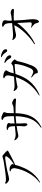

<svg xmlns="http://www.w3.org/2000/svg" viewBox="1546 -2372 887 4020"><g transform="rotate(-90 1990.0 -361.5)"><path d="M249 -615Q235 -614 216.5 -623Q198 -632 182.5 -645Q167 -658 161 -670Q154 -683 155.5 -689.5Q157 -696 160 -698Q165 -701 171.5 -696.5Q178 -692 191 -688Q211 -682 240 -681.5Q269 -681 303 -684Q317 -685 353 -689.5Q389 -694 436 -700.5Q483 -707 529.5 -714Q576 -721 611.5 -726.5Q647 -732 660 -736Q670 -739 682.5 -743Q695 -747 703 -749Q711 -750 719 -752.5Q727 -755 732 -754Q737 -752 742 -750Q747 -748 754 -742Q766 -732 784 -716Q802 -700 818.5 -685Q835 -670 840 -662Q844 -657 846.5 -650.5Q849 -644 840 -636Q831 -628 814.5 -621Q798 -614 784 -605Q778 -601 752.5 -587.5Q727 -574 691.5 -556Q656 -538 618 -519.5Q580 -501 547 -488Q543 -471 539.5 -456.5Q536 -442 530 -422Q524 -405 510 -366.5Q496 -328 472 -277.5Q448 -227 410.5 -171.5Q373 -116 321 -65Q269 -14 199 25Q191 30 187 31.5Q183 33 180 29Q176 24 181 20Q186 16 192 12Q243 -24 290 -80.5Q337 -137 376 -206Q415 -275 442 -349Q469 -423 479 -495Q481 -508 479 -520.5Q477 -533 473 -543Q463 -568 448.5 -574Q434 -580 417 -585Q415 -585 413 -588.5Q411 -592 412 -594Q414 -601 430.5 -603Q447 -605 463 -605Q499 -605 529.5 -587.5Q560 -570 566 -546Q567 -542 563 -532.5Q559 -523 554 -512Q591 -533 636.5 -567.5Q682 -602 716 -649Q733 -672 728 -685Q723 -698 691 -697Q681 -697 650 -692.5Q619 -688 579.5 -682Q540 -676 504 -669Q468 -662 447 -658Q417 -652 379.5 -642Q342 -632 307 -624Q272 -616 249 -615Z M1841 -551Q1865 -549 1888 -538.5Q1911 -528 1925.5 -514Q1940 -500 1939 -487Q1938 -475 1926.5 -471.5Q1915 -468 1870 -473Q1850 -476 1812 -477.5Q1774 -479 1727 -480Q1680 -481 1631 -480Q1626 -329 1592.5 -226Q1559 -123 1497.5 -55.5Q1436 12 1347 57Q1340 61 1334 62Q1328 63 1326 59Q1324 56 1327 52Q1330 48 1342 40Q1460 -38 1512 -166.5Q1564 -295 1568 -478Q1552 -477 1537 -476.5Q1522 -476 1508 -474Q1486 -472 1462.5 -469.5Q1439 -467 1415 -465Q1415 -422 1415.5 -381.5Q1416 -341 1418 -325Q1420 -304 1420 -283Q1420 -262 1415 -247Q1410 -232 1393 -231Q1387 -230 1376.5 -241.5Q1366 -253 1359 -274.5Q1352 -296 1357 -324Q1360 -346 1361 -383Q1362 -420 1361 -457Q1303 -449 1256.5 -440.5Q1210 -432 1193 -428Q1165 -420 1146.5 -422Q1128 -424 1107 -441Q1086 -457 1072.5 -477.5Q1059 -498 1065 -504Q1070 -508 1078.5 -503Q1087 -498 1095 -494Q1104 -489 1130.5 -483Q1157 -477 1195 -478Q1216 -479 1261.5 -484Q1307 -489 1359 -494Q1358 -526 1356 -551.5Q1354 -577 1352 -585Q1348 -606 1335 -620Q1322 -634 1298 -640Q1291 -642 1283.5 -644Q1276 -646 1278 -652Q1280 -659 1298 -663.5Q1316 -668 1330 -667Q1356 -666 1379.5 -660.5Q1403 -655 1420 -637Q1428 -630 1426 -621Q1424 -612 1419.5 -603Q1415 -594 1415 -585V-500Q1444 -504 1469 -506Q1494 -508 1513 -510Q1527 -511 1541 -512Q1555 -513 1568 -514V-534Q1568 -564 1567 -596.5Q1566 -629 1563 -655Q1562 -668 1559.5 -675Q1557 -682 1549 -704Q1540 -726 1521 -735.5Q1502 -745 1495 -748Q1488 -751 1486 -752Q1484 -753 1486 -757Q1490 -767 1513 -773.5Q1536 -780 1557 -773Q1578 -765 1600 -756.5Q1622 -748 1637 -738.5Q1652 -729 1652 -717Q1653 -705 1649.5 -698Q1646 -691 1641 -682.5Q1636 -674 1635 -660Q1632 -638 1632 -607Q1632 -576 1632 -542V-516Q1662 -518 1693 -519.5Q1724 -521 1758 -524Q1784 -526 1805 -539Q1826 -552 1841 -551Z M2349 -253Q2308 -188 2250.5 -133.5Q2193 -79 2131.5 -39.5Q2070 0 2018 19Q2001 25 1999 20Q1998 15 2012 6Q2214 -119 2318 -316Q2343 -363 2359.5 -402Q2376 -441 2386 -475Q2370 -473 2357 -471Q2344 -469 2336 -468Q2292 -461 2258 -455Q2224 -449 2212 -446Q2198 -442 2196 -440.5Q2194 -439 2183 -439Q2160 -440 2142 -452.5Q2124 -465 2112.5 -480.5Q2101 -496 2097 -505Q2092 -516 2096 -519Q2100 -521 2105.5 -519Q2111 -517 2124 -513Q2166 -500 2204 -500Q2208 -500 2232 -501.5Q2256 -503 2287 -504.5Q2318 -506 2348 -508Q2378 -510 2394 -512H2398Q2406 -541 2410.5 -565.5Q2415 -590 2419 -613Q2422 -626 2422 -644Q2422 -662 2414 -679Q2406 -696 2384 -707Q2372 -712 2366.5 -714.5Q2361 -717 2361 -721Q2360 -728 2367 -731Q2374 -734 2381 -736Q2388 -738 2407.5 -737.5Q2427 -737 2451.5 -731Q2476 -725 2499 -711Q2521 -698 2525 -687Q2529 -676 2527 -669Q2524 -662 2513.5 -649Q2503 -636 2493 -613Q2489 -604 2482 -579Q2475 -554 2464 -518Q2493 -520 2523.5 -523Q2554 -526 2577.5 -528.5Q2601 -531 2608 -532Q2624 -535 2640 -546.5Q2656 -558 2663 -563Q2670 -568 2672 -568.5Q2674 -569 2678 -569Q2682 -569 2685 -567Q2688 -565 2693 -562Q2696 -560 2708 -550.5Q2720 -541 2733 -529Q2746 -517 2753 -508Q2757 -503 2755 -496Q2754 -494 2752 -491Q2750 -488 2748 -485Q2743 -479 2732.5 -462.5Q2722 -446 2720 -437Q2701 -348 2677.5 -274Q2654 -200 2631 -144Q2612 -98 2590 -71Q2568 -44 2547 -31Q2526 -18 2510 -15Q2494 -12 2487 -14Q2474 -17 2469.5 -23.5Q2465 -30 2465 -40Q2465 -53 2460.5 -62.5Q2456 -72 2449 -79Q2444 -86 2431 -98Q2418 -110 2404 -121Q2390 -132 2386 -137Q2383 -139 2379.5 -143.5Q2376 -148 2378 -152Q2380 -154 2385.5 -153Q2391 -152 2395 -150Q2398 -148 2411 -141.5Q2424 -135 2441.5 -127Q2459 -119 2476 -113.5Q2493 -108 2503 -110Q2518 -112 2536 -123Q2554 -134 2570 -167Q2601 -231 2627.5 -315Q2654 -399 2662 -485Q2663 -494 2657.5 -496.5Q2652 -499 2645 -499Q2637 -500 2606.5 -497.5Q2576 -495 2535 -490.5Q2494 -486 2453 -482Q2436 -431 2410.5 -371Q2385 -311 2349 -253ZM2825 -571Q2816 -568 2801.5 -573Q2787 -578 2778 -596Q2768 -616 2748 -643.5Q2728 -671 2703 -687Q2696 -692 2688 -697Q2680 -702 2682 -707Q2684 -713 2694.5 -712Q2705 -711 2718 -708Q2724 -706 2743.5 -698.5Q2763 -691 2785.5 -678Q2808 -665 2824.5 -646.5Q2841 -628 2842 -605Q2843 -590 2838.5 -582.5Q2834 -575 2825 -571ZM2803 -780Q2804 -786 2816.5 -785Q2829 -784 2839 -783Q2850 -781 2870.5 -775Q2891 -769 2913 -758Q2935 -747 2951 -731Q2967 -715 2969 -692Q2972 -664 2954 -657Q2945 -653 2930.5 -657.5Q2916 -662 2906 -680Q2891 -705 2872.5 -725Q2854 -745 2826 -761Q2818 -766 2810 -770.5Q2802 -775 2803 -780Z M3519 -446Q3470 -375 3401 -304.5Q3332 -234 3252.5 -175Q3173 -116 3094 -78Q3089 -76 3082 -75.5Q3075 -75 3074 -79Q3072 -83 3076.5 -87.5Q3081 -92 3085 -94Q3134 -123 3190.5 -169Q3247 -215 3302 -272Q3357 -329 3402.5 -389.5Q3448 -450 3474 -507Q3381 -496 3306 -476Q3277 -468 3251 -470.5Q3225 -473 3202 -489Q3191 -497 3183 -507Q3175 -517 3170 -524Q3166 -529 3162.5 -535.5Q3159 -542 3161 -545Q3164 -549 3173.5 -546Q3183 -543 3191 -541Q3196 -540 3219 -535.5Q3242 -531 3271 -532Q3283 -532 3321.5 -535Q3360 -538 3412.5 -542.5Q3465 -547 3516 -552V-573Q3517 -614 3511 -650Q3505 -686 3489 -705Q3473 -725 3455 -731Q3436 -740 3437 -747Q3439 -755 3455.5 -759Q3472 -763 3497 -761Q3512 -760 3526.5 -755Q3541 -750 3552 -744Q3564 -738 3571 -724.5Q3578 -711 3576 -691Q3575 -678 3573 -669Q3571 -660 3568 -643Q3567 -631 3567 -609Q3567 -587 3569 -557Q3603 -561 3628 -563.5Q3653 -566 3664 -568Q3689 -572 3703 -576.5Q3717 -581 3728 -582Q3739 -583 3755 -579Q3798 -568 3808 -553Q3818 -538 3813 -526Q3809 -514 3789 -513Q3769 -512 3732 -516Q3659 -522 3570 -516Q3570 -512 3570.5 -507Q3571 -502 3571 -497Q3573 -408 3580.5 -329Q3588 -250 3594.5 -187Q3601 -124 3597 -81Q3595 -64 3590 -43.5Q3585 -23 3575 -10Q3565 4 3553 9Q3541 14 3531 1Q3524 -8 3520.5 -24Q3517 -40 3510 -59Q3503 -78 3484 -97Q3466 -114 3451.5 -126Q3437 -138 3427 -145Q3416 -152 3418.5 -155.5Q3421 -159 3436 -154Q3454 -146 3478.5 -142.5Q3503 -139 3514 -141Q3524 -144 3530 -158.5Q3536 -173 3533 -196Q3532 -204 3530.5 -229Q3529 -254 3527 -290Q3525 -326 3523 -366.5Q3521 -407 3519 -446Z"/></g></svg>

Font: Shippori Mincho TTF
Style: Regular
Weight: 400
Version: Version 2.100